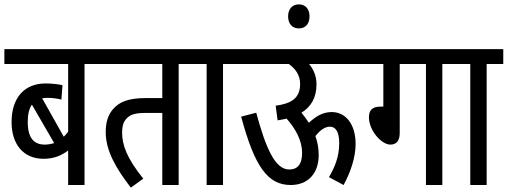

<svg xmlns="http://www.w3.org/2000/svg" viewBox="-20 -847 2324 879"><path d="M443 -554V-622H0V-554H292V-244C286 -236 279 -228 272 -221L173 -397C180 -398 189 -399 198 -399C220 -399 243 -396 261 -391L266 -457C250 -461 218 -465 189 -465C93 -465 33 -401 33 -288C33 -187 87 -120 179 -120C230 -120 264 -137 292 -158V0H367V-554ZM107 -289C107 -323 113 -349 126 -368L228 -192C215 -188 201 -185 185 -185C138 -185 107 -212 107 -289Z M798 -554H874V-622H431V-554H723V-398H648C568 -398 527 -381 498 -348C475 -322 464 -288 464 -242C464 -156 512 -75 579 12L636 -29C560 -123 539 -185 539 -239C539 -267 544 -291 563 -308C581 -324 600 -330 652 -330H723V0H798Z M1001 -554H1077V-622H862V-554H926V0H1001Z M1065 -622V-554H1302C1334 -532 1354 -501 1354 -463C1354 -398 1315 -373 1242 -363L1251 -296C1265 -298 1279 -301 1292 -304C1332 -259 1363 -205 1363 -147C1363 -92 1340 -71 1304 -71C1239 -71 1197 -169 1153 -331L1084 -313C1146 -83 1206 0 1311 0C1388 0 1439 -51 1439 -137C1439 -170 1433 -199 1424 -224C1448 -254 1469 -267 1491 -267C1516 -267 1533 -244 1533 -192C1533 -127 1511 -79 1486 -36L1553 0C1584 -57 1608 -125 1608 -188C1608 -278 1563 -334 1499 -334C1454 -334 1423 -311 1394 -285C1383 -302 1371 -318 1360 -331C1404 -358 1429 -400 1429 -461C1429 -497 1416 -529 1395 -554H1651V-622Z M1299 -772C1299 -739 1317 -717 1348 -717C1380 -717 1397 -739 1397 -772C1397 -804 1380 -827 1348 -827C1317 -827 1299 -804 1299 -772Z M1810 -554H1930V0H2005V-554H2081V-622H1639V-554H1735V-359H1723C1682 -359 1669 -340 1669 -310C1669 -250 1726 -185 1767 -185C1797 -185 1810 -205 1810 -239Z M2208 -554H2284V-622H2069V-554H2133V0H2208Z"/></svg>

Font: Noto Sans ExtraCondensed
Style: Italic
Weight: 400
Width: 2
Italic angle: -12°
Designer: Monotype Design Team
Foundry: Monotype Imaging Inc.
Version: Version 2.013